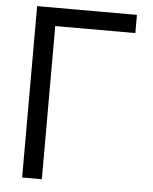

<svg xmlns="http://www.w3.org/2000/svg" viewBox="-55 -846 711 893"><g transform="rotate(5 300.0 -400.0)"><path d="M82 0V-800H548V-715H108L174 -782V0Z"/></g></svg>

Font: Victor Mono SemiBold
Style: Regular
Weight: 600
Monospace: yes
Designer: Rune Bjørnerås
Version: Version 1.561;gftools[0.9.30]